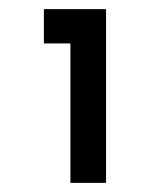

<svg xmlns="http://www.w3.org/2000/svg" viewBox="-20 -820 340 420"><path d="M212 -420V-800H76V-725H134V-420Z"/></svg>

Font: Gauge Heavy
Style: Bold
Weight: 900
Designer: Daniel Pimley
Foundry: Daniel Pimley
Version: Version 1.003;PS 001.001;hotconv 1.0.56